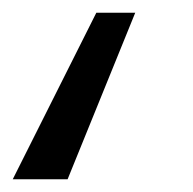

<svg xmlns="http://www.w3.org/2000/svg" viewBox="-24 -147 303 301"><path d="M82 134H-4L127 -127H188Z"/></svg>

Font: Fira Sans Compressed
Style: Italic
Weight: 400
Width: 1
Italic angle: -8°
Designer: bBox Type GmbH & Carrois Corporate GbR & Edenspiekermann AG
Foundry: bBox Type GmbH & Carrois Corporate GbR & Edenspiekermann AG
Version: Version 4.301